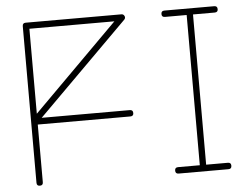

<svg xmlns="http://www.w3.org/2000/svg" viewBox="-53 -818 1172 899"><g transform="rotate(-5 533.0 -368.0)"><path d="M84 0C84 10.3 88.9 15.1 98.6 15.1C108.9 15.1 113.8 10.3 113.8 0V-271H548.8C559.1 -271 564 -275.9 564 -285.6C564 -295.9 559.1 -300.8 548.8 -300.8H134.8L560.1 -725.1C563 -728 564.5 -731.4 564.5 -734.9C564.5 -737.3 564 -739.3 563 -741.7C560.1 -748 555.2 -751 548.8 -751H99.1C88.9 -751 84 -746.1 84 -735.8ZM113.8 -721.2H513.2L113.8 -321.8ZM751 -15.1C740.7 -15.1 735.8 -10.3 735.8 0C735.8 10.3 740.7 15.1 751 15.1H984.9C995.1 15.1 1000 10.3 1000 0C1000 -10.3 995.1 -15.1 984.9 -15.1H882.8V-721.2H984.9C995.1 -721.2 1000 -726.1 1000 -735.8C1000 -746.1 995.1 -751 984.9 -751H751C740.7 -751 735.8 -746.1 735.8 -735.8C735.8 -726.1 740.7 -721.2 751 -721.2H853V-15.1Z"/></g></svg>

Font: Nemoy
Style: Light
Weight: 300
Designer: BSozoo
Foundry: BSozoo
Version: Version 001.000